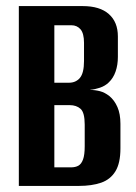

<svg xmlns="http://www.w3.org/2000/svg" viewBox="-20 -611 446 631"><path d="M41.9 0V-591H251.9Q308.2 -591 337.8 -564.7Q367.4 -538.5 367.4 -491.3V-423.8Q367.4 -397.5 359.9 -376Q352.5 -354.5 337.4 -340.1Q325.5 -328.5 308.6 -322.8Q291.7 -317.1 276.3 -315.8V-315.4Q293.1 -315.4 308.9 -311.2Q324.6 -307 339.3 -295.4Q356 -281.8 365.9 -259.2Q375.8 -236.7 375.8 -204.2V-123.4Q375.8 -74.8 359.3 -48Q342.8 -21.1 312.2 -10.5Q281.6 0 239.5 0ZM158.6 -61H213.3Q227.6 -61 237.5 -66.4Q247.4 -71.9 252.9 -86.9Q258.4 -101.9 258.4 -130.5V-201.5Q258.4 -241.1 244.8 -253.3Q231.2 -265.5 208.8 -265.5H158.6ZM158.6 -339.1H206.4Q229.4 -339.1 242.8 -355.2Q256.1 -371.3 256.1 -410.5V-470.2Q256.1 -501.3 244.6 -514.7Q233.1 -528 214.8 -528H158.6Z"/></svg>

Font: Alumni Sans SC Thin
Style: Regular
Weight: 100
Designer: Robert E. Leuschke
Foundry: Robert E. Leuschke
Version: Version 1.018